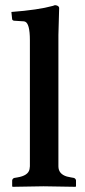

<svg xmlns="http://www.w3.org/2000/svg" viewBox="-20 -718 329 740"><path d="M95.2 -563Q95.2 -627.9 76.2 -634.8Q71.3 -636.2 64.9 -636.2L33.2 -638.2Q28.3 -639.6 26.9 -643.1L23.9 -671.9Q127 -679.7 183.6 -695.3Q189 -696.8 191.9 -698.2Q206.5 -696.8 208 -688Q208 -686 205.1 -583V-77.1Q205.1 -47.4 237.8 -37.6Q245.6 -35.6 253.9 -34.2L265.1 -32.2Q272 -29.3 272.9 -22.9V0L271 2Q270 2 147.9 0L28.8 2L26.9 0V-22.9Q28.3 -30.3 35.2 -32.2L46.9 -34.2Q88.9 -41 93.8 -65.9Q94.7 -71.8 95.2 -77.1Z"/></svg>

Font: Linux Libertine O
Style: Semibold
Weight: 700
Designer: Philipp H. Poll
Foundry: Philipp H. Poll
Version: Version 5.0.0